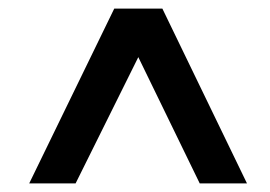

<svg xmlns="http://www.w3.org/2000/svg" viewBox="-20 -730 629 447"><path d="M48 -303 246 -710H358L555 -303H445L302 -597L156 -303Z"/></svg>

Font: Raleway
Style: Bold Italic
Weight: 700
Italic angle: -12°
Designer: Matt McInerney, Pablo Impallari, Rodrigo Fuenzalida
Foundry: Matt McInerney, Pablo Impallari, Rodrigo Fuenzalida
Version: Version 4.101;RELEASE